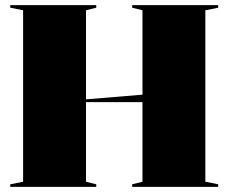

<svg xmlns="http://www.w3.org/2000/svg" viewBox="-20 -728 890 748"><path d="M830 -708V-698L780 -688V-20L830 -10V0H495V-10L535 -20V-688L495 -698V-708ZM355 -708V-698L315 -688V-20L355 -10V0H20V-10L70 -20V-688L20 -698V-708ZM545 -360V-330H303V-340Z"/></svg>

Font: Kalnia Thin
Style: Regular
Weight: 100
Version: Version 1.105